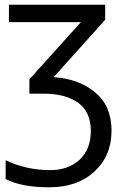

<svg xmlns="http://www.w3.org/2000/svg" viewBox="-20 -556 518 816"><path d="M427 -536V-472L208 -228Q316 -221 385 -163Q454 -105 454 -1Q454 106 381.5 173Q309 240 189 240Q72 240 4 205V125Q92 167 193 167Q271 167 318.5 122.5Q366 78 366 1Q366 -80 312.5 -119Q259 -158 164 -158H105V-219L324 -462H18V-536Z"/></svg>

Font: Advent Sans Logo
Style: Regular
Weight: 400
Designer: Types & Symbols
Foundry: Types & Symbols
Version: Version 1.002